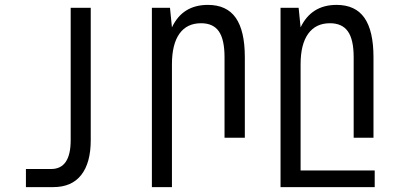

<svg xmlns="http://www.w3.org/2000/svg" viewBox="-20 -563 1624 785"><path d="M86 128H189Q269 128 269 10V-531H351V10Q351 103 312 152.5Q273 202 198 202H86Z M601 -531H675L683 -451Q726 -543 830 -543Q907 -543 944 -490Q981 -437 981 -329V0H898V-329Q898 -401 875 -434.5Q852 -468 802 -468Q744 -468 713.5 -425Q683 -382 683 -300V202H601Z M1127 -531H1201L1209 -451Q1253 -543 1356 -543Q1433 -543 1470 -490Q1507 -437 1507 -329V0H1426V-329Q1426 -401 1402.5 -434.5Q1379 -468 1329 -468Q1271 -468 1240 -425Q1209 -382 1209 -300V134H1512V202H1127Z"/></svg>

Font: PlemolJP
Style: Regular
Weight: 400
Monospace: yes
Version: v2.0.4; ttfautohint (v1.8.4.7-5d5b-dirty) -l 6 -r 45 -G 200 